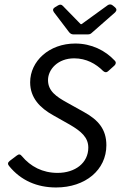

<svg xmlns="http://www.w3.org/2000/svg" viewBox="-20 -830 547 861"><path d="M221.7 -775.4 290 -685.5C294.9 -679.7 300.8 -675.8 308.6 -675.8H374C381.8 -675.8 386.7 -677.7 392.6 -683.6L496.1 -774.4C503.9 -782.2 503.9 -790 496.1 -796.9L485.4 -805.7C478.5 -811.5 469.7 -811.5 462.9 -806.6L345.7 -721.7H341.8L261.7 -803.7C255.9 -810.5 248 -810.5 240.2 -805.7L225.6 -796.9C216.8 -791 215.8 -784.2 221.7 -775.4ZM20.5 -85.9C73.2 -20.5 146.5 10.7 231.4 10.7C363.3 10.7 457 -68.4 457 -178.7C457 -250 420.9 -292 357.4 -327.1L280.3 -370.1C232.4 -396.5 195.3 -421.9 195.3 -470.7C195.3 -518.6 239.3 -568.4 312.5 -568.4C367.2 -568.4 410.2 -543.9 442.4 -511.7C450.2 -504.9 458 -503.9 464.8 -510.7L493.2 -536.1C500 -543 502 -550.8 494.1 -558.6C452.1 -603.5 390.6 -634.8 317.4 -634.8C200.2 -634.8 115.2 -555.7 115.2 -460.9C115.2 -390.6 160.2 -345.7 217.8 -313.5L293.9 -270.5C343.8 -241.2 376 -213.9 376 -168C376 -99.6 317.4 -54.7 238.3 -54.7C170.9 -54.7 117.2 -83 78.1 -129.9C71.3 -138.7 64.5 -139.6 55.7 -132.8L23.4 -108.4C14.6 -101.6 13.7 -93.8 20.5 -85.9Z"/></svg>

Font: Ed Sans Neue
Style: Italic
Weight: 400
Italic angle: -11°
Designer: Stephen Hutchings
Version: Version 1.004;PS 001.004;hotconv 1.0.88;makeotf.lib2.5.64775